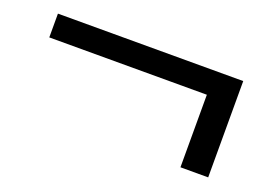

<svg xmlns="http://www.w3.org/2000/svg" viewBox="-58 -566 829 592"><g transform="rotate(20 356.5 -270.0)"><path d="M48 -428H656V-112H565V-350H48Z"/></g></svg>

Font: Encode Sans Compressed
Style: Medium
Weight: 500
Designer: Pablo Impallari, Andres Torresi
Foundry: Pablo Impallari, Andres Torresi
Version: Version 1.000; ttfautohint (v1.00) -l 8 -r 50 -G 200 -x 14 -